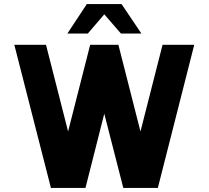

<svg xmlns="http://www.w3.org/2000/svg" viewBox="-20 -919 1020 939"><path d="M229 0 50 -700H205L313 -276L421 -700H559L667 -276L775 -700H930L752 0H583L490 -363L398 0ZM574.5 -899 671.5 -755H571.5L490 -849L409.5 -755H309.5L404.5 -899Z"/></svg>

Font: Urbanist Black
Style: Regular
Weight: 900
Designer: Corey Hu
Foundry: Corey Hu
Version: Version 1.330; ttfautohint (v1.8.4.7-5d5b)